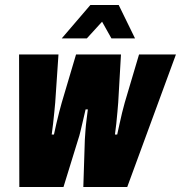

<svg xmlns="http://www.w3.org/2000/svg" viewBox="-20 -745 721 765"><path d="M57 0 56 -528H213L200 -336Q199 -322 196.5 -299Q194 -276 191.5 -252Q189 -228 186 -209H195Q199 -228 204.5 -252Q210 -276 216 -299Q222 -322 226 -336L283 -528H462L451 -336Q450 -323 448 -300.5Q446 -278 443.5 -253.5Q441 -229 438 -209H447Q451 -227 456 -250Q461 -273 466.5 -296Q472 -319 477 -336L534 -528H681L487 0H312L318 -188Q319 -203 320.5 -224.5Q322 -246 325 -269Q328 -292 330 -309H321Q317 -291 311.5 -268Q306 -245 301 -223.5Q296 -202 291 -188L233 0ZM226 -592 340 -725H453L518 -592H424L373 -683H409L326 -592Z"/></svg>

Font: Archivo ExtraCondensed Black
Style: Italic
Weight: 900
Width: 2
Italic angle: -10°
Designer: Hector Gatti
Foundry: Omnibus-Type
Version: Version 2.001